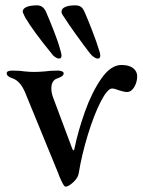

<svg xmlns="http://www.w3.org/2000/svg" viewBox="-20 -676 533 718"><path d="M197 -30 74 -330Q56 -373 27 -383Q5 -390 5 -402Q5 -412 26 -412Q55 -412 72 -409Q90 -407 108 -407Q124 -407 148 -409Q166 -412 197 -412Q204 -412 211 -409.5Q218 -407 218 -402Q218 -396 213.5 -392.5Q209 -389 203.5 -386.5Q198 -384 195 -383Q172 -376 172 -345Q172 -330 178 -313L249 -123Q252 -114 255 -114Q258 -114 259 -123Q272 -186 297.5 -258Q323 -330 358.5 -381.5Q394 -433 434 -433Q463 -433 478 -421Q493 -409 493 -391Q493 -369 482 -350.5Q471 -332 455 -332Q444 -332 426 -338Q408 -345 399 -345Q382 -345 357 -296.5Q332 -248 309 -173.5Q286 -99 274 -26Q271 -10 253.5 6Q236 22 225 22Q220 22 211 3.5Q202 -15 197 -30ZM172 -477Q104 -560 74 -611Q65 -629 65 -632Q65 -644 79.5 -650Q94 -656 119 -656Q140 -656 151 -634Q163 -607 180.5 -562.5Q198 -518 205 -491Q210 -474 210 -470Q210 -463 208 -460Q206 -457 200 -457Q194 -457 185.5 -463Q177 -469 172 -477ZM316 -477Q293 -507 264.5 -546.5Q236 -586 219 -613Q210 -625 210 -632Q210 -644 224 -650Q238 -656 261 -656Q275 -656 282.5 -650.5Q290 -645 295 -634Q306 -610 324 -563.5Q342 -517 350 -490Q355 -475 355 -470Q355 -463 353 -460Q351 -457 345 -457Q339 -457 330.5 -463Q322 -469 316 -477Z"/></svg>

Font: EB Garamond Medium
Style: Regular
Weight: 500
Designer: Georg Duffner and Octavio Pardo
Foundry: Georg Duffner
Version: Version 1.000